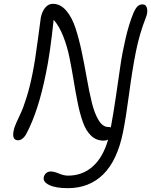

<svg xmlns="http://www.w3.org/2000/svg" viewBox="-20 -775 795 1010"><path d="M336.9 214.8Q273.4 214.8 239.5 198.5Q205.6 182.1 210 158.2Q212.9 143.6 223.1 135.3Q233.4 127 247.1 127Q263.7 127 289.8 137.9Q315.9 148.9 337.9 148.9Q413.6 148.9 467.8 100.8Q522 52.7 548.8 -41Q538.6 -35.2 524.9 -35.2Q486.3 -35.2 459 -61.5Q431.6 -87.9 415.8 -133.1Q399.9 -178.2 388.7 -234.1Q377.4 -290 367.2 -353Q356.9 -416 345.2 -473.6Q333.5 -531.2 312.3 -585Q291 -638.7 262.2 -670.9Q243.7 -492.7 221.2 -387.2Q182.1 -191.9 120.1 -74.2Q112.3 -58.1 100.3 -47.6Q88.4 -37.1 75.2 -37.1Q41.5 -37.1 51.8 -87.9Q54.7 -104 65.9 -129.2Q77.1 -154.3 89.8 -181.2Q102.5 -208 119.9 -263.2Q137.2 -318.4 150.9 -387.2Q164.6 -454.6 179 -564.9Q193.4 -675.3 194.8 -683.1Q201.2 -714.4 217.8 -734.6Q234.4 -754.9 257.8 -754.9Q297.9 -754.9 328.4 -719.2Q358.9 -683.6 377.4 -626.5Q396 -569.3 410.4 -500.2Q424.8 -431.2 437 -361.8Q449.2 -292.5 463.1 -235.4Q477.1 -178.2 498.8 -142.6Q520.5 -106.9 549.8 -106.9Q557.1 -106.9 563 -105Q575.7 -171.9 589.8 -267.8Q604 -363.8 613.3 -429.2Q622.6 -494.6 640.4 -571.8Q658.2 -648.9 682.1 -707Q692.9 -731.4 703.6 -741.7Q714.4 -752 730 -752Q748.5 -752 753.4 -731Q758.3 -710 747.1 -682.1Q713.9 -598.1 694.8 -502.9Q675.8 -407.7 659.2 -282.2Q642.6 -156.7 627 -79.1Q596.7 69.8 522.9 142.3Q449.2 214.8 336.9 214.8Z"/></svg>

Font: Shantell Sans Irregular Bouncy
Style: Italic
Weight: 300
Italic angle: -11.31°
Designer: Stephen Nixon, Anya Danilova, Shantell Martin
Foundry: Arrow Type
Version: Version 1.006;[9816181b4]